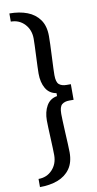

<svg xmlns="http://www.w3.org/2000/svg" viewBox="-108 -845 549 1090"><g transform="rotate(-10 167.0 -299.5)"><path d="M30 201Q88 201 133 184Q178 167 204 130.5Q230 94 230 36Q230 21 228.5 -11.5Q227 -44 225 -81Q223 -118 222 -148Q221 -178 221 -187Q221 -228 236.5 -241Q252 -254 279 -254H304V-344H279Q252 -344 236.5 -357Q221 -370 221 -411Q221 -420 222 -450Q223 -480 225 -517Q227 -554 228 -587Q229 -620 229 -635Q229 -693 203 -729.5Q177 -766 132.5 -783Q88 -800 30 -800V-753Q78 -753 109.5 -719.5Q141 -686 141 -635Q141 -622 140 -594.5Q139 -567 137.5 -535Q136 -503 135 -475.5Q134 -448 134 -435Q134 -384 154 -349.5Q174 -315 215 -308V-291Q174 -284 154 -249Q134 -214 134 -164Q134 -151 135 -123.5Q136 -96 137.5 -64.5Q139 -33 140 -5Q141 23 141 36Q141 87 109.5 120.5Q78 154 30 154Z"/></g></svg>

Font: Big Shoulders Text Medium
Style: Regular
Weight: 500
Designer: Patric King
Foundry: XO Type Co
Version: Version 1.000; ttfautohint (v1.8.2)